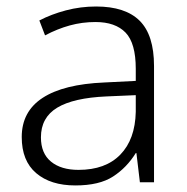

<svg xmlns="http://www.w3.org/2000/svg" viewBox="-20 -561 576 591"><path d="M275.9 -541Q365.7 -541 409.9 -497.1Q454.1 -453.1 454.1 -357.9V0H410.6L399.9 -89.8H397.9Q370.1 -44.9 327.9 -17.6Q285.6 9.8 211.9 9.8Q135.7 9.8 91.3 -28.1Q46.9 -65.9 46.9 -139.2Q46.9 -217.8 111.3 -259.8Q175.8 -301.8 300.8 -307.1L397.9 -312V-349.1Q397.9 -428.2 366.5 -460.7Q335 -493.2 273.9 -493.2Q232.9 -493.2 194.8 -482.7Q156.7 -472.2 118.7 -452.1L101.1 -498Q137.7 -517.1 182.9 -529.1Q228 -541 275.9 -541ZM397.9 -216.8V-268.1L308.1 -264.2Q206.1 -259.8 156 -229.5Q106 -199.2 106 -138.2Q106 -88.9 137 -63.5Q168 -38.1 221.7 -38.1Q304.7 -38.1 350.3 -85Q396 -131.8 397.9 -216.8Z"/></svg>

Font: Nokora Light
Style: Regular
Weight: 300
Designer: Danh Hong
Version: Version 8.000; ttfautohint (v1.8.3)